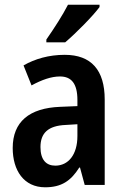

<svg xmlns="http://www.w3.org/2000/svg" viewBox="-20 -786 527 816"><path d="M403 -756V-766H269C246 -721 211 -667 177 -618V-606H257C303 -645 375 -718 403 -756ZM255 -553C188 -553 129 -536 80 -508L114 -423C158 -447 198 -461 235 -461C284 -461 309 -430 309 -361V-335L236 -332C104 -327 34 -268 34 -157C34 -62 81 10 172 10C241 10 281 -17 317 -74H320L340 0H425V-363C425 -488 368 -553 255 -553ZM260 -255 309 -258V-208C309 -128 270 -82 215 -82C176 -82 152 -107 152 -161C152 -220 184 -252 260 -255Z"/></svg>

Font: Noto Sans Ethiopic Cond SemBd
Style: Regular
Weight: 600
Width: 3
Designer: Monotype Design Team
Foundry: Monotype Imaging Inc.
Version: Version 2.102